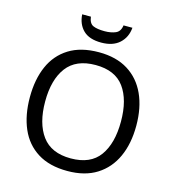

<svg xmlns="http://www.w3.org/2000/svg" viewBox="-131 -1028 1044 1148"><g transform="rotate(15 390.5 -454.0)"><path d="M720 -358Q720 -247 682.5 -164.5Q645 -82 572 -36Q499 10 391 10Q280 10 206.5 -36Q133 -82 97 -165Q61 -248 61 -359Q61 -469 97 -551Q133 -633 206.5 -679Q280 -725 392 -725Q499 -725 572 -679.5Q645 -634 682.5 -551.5Q720 -469 720 -358ZM156 -358Q156 -223 213 -145.5Q270 -68 391 -68Q513 -68 569 -145.5Q625 -223 625 -358Q625 -493 569 -569.5Q513 -646 392 -646Q271 -646 213.5 -569.5Q156 -493 156 -358ZM546 -918Q541 -858 500.5 -821Q460 -784 388 -784Q314 -784 276.5 -820.5Q239 -857 235 -918H289Q294 -877 319 -866Q344 -855 390 -855Q429 -855 457.5 -867Q486 -879 491 -918Z"/></g></svg>

Font: Noto Sans Living
Style: Regular
Weight: 400
Designer: Monotype Design Team
Foundry: Monotype Imaging Inc.
Version: Version 2.013; ttfautohint (v1.8.4.7-5d5b)